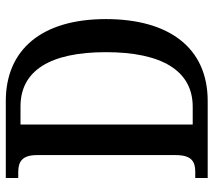

<svg xmlns="http://www.w3.org/2000/svg" viewBox="-58 -696 754 679"><g transform="rotate(-90 319.5 -357.0)"><path d="M29 0H301C493 0 591 -141 591 -360C591 -587 483 -714 301 -714H29V-670H49C84 -670 110 -659 110 -604V-113C110 -56 86 -44 51 -44H29ZM281 -53H218V-662H282C409 -662 474 -557 474 -360C474 -163 409 -53 281 -53Z"/></g></svg>

Font: Noto Serif Bengali Condensed Medium
Style: Regular
Weight: 500
Width: 3
Designer: Juan Bruce, Universal Thirst, Indian Type Foundry and the Monotype Design Team.
Foundry: Monotype Imaging Inc.
Version: Version 2.003